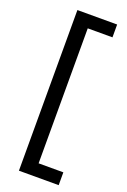

<svg xmlns="http://www.w3.org/2000/svg" viewBox="-166 -771 653 985"><g transform="rotate(20 160.5 -278.5)"><path d="M293 90H158V-647H293V-717H76V160H293Z"/></g></svg>

Font: Noto Sans UI SemiCondensed
Style: Regular
Weight: 400
Width: 4
Designer: Monotype Design Team
Foundry: Monotype Imaging Inc.
Version: 1.001